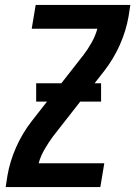

<svg xmlns="http://www.w3.org/2000/svg" viewBox="-20 -755 546 775"><path d="M3 0 10 -46Q20 -104 45 -160.5Q70 -217 108 -266L313 -528V-529H314Q334 -555 349.5 -582.5Q365 -610 373 -639H108L124 -735H506L499 -689Q489 -631 464 -574.5Q439 -518 401 -469L196 -207V-206H195Q176 -180 160 -152.5Q144 -125 136 -96H401L385 0ZM126 -345V-419H388V-345Z"/></svg>

Font: Iosevka Term Curly Oblique
Style: Bold
Weight: 700
Italic angle: -9°
Designer: Belleve Invis
Foundry: Belleve Invis
Version: Version 32.3.0